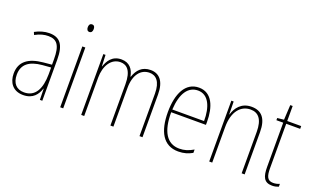

<svg xmlns="http://www.w3.org/2000/svg" viewBox="-78 -1138 2562 1563"><g transform="rotate(20 1202.5 -356.5)"><path d="M203 -537C162 -537 118 -524 80 -503L90 -480C133 -504 170 -512 203 -512C278 -512 310 -471 310 -351V-303L237 -296C113 -284 41 -234 41 -129C41 -53 82 10 172 10C258 10 294 -43 311 -96H313L315 0H336V-356C336 -486 295 -537 203 -537ZM237 -273 311 -279V-220C310 -98 271 -13 172 -13C106 -13 68 -55 68 -129C68 -219 127 -263 237 -273Z M505 -723C485 -723 479 -706 479 -690C479 -672 486 -657 504 -657C522 -657 530 -671 530 -691C530 -707 525 -723 505 -723ZM517 -527H491V0H517Z M1081 -537C1006 -537 967 -492 946 -430H943C933 -490 898 -537 828 -537C745 -537 714 -476 698 -429H696L692 -527H673V0H699V-333C699 -433 747 -513 828 -513C883 -513 926 -475 926 -357V0H952V-336C952 -449 1004 -513 1080 -513C1135 -513 1178 -473 1178 -368V0H1204V-370C1204 -486 1155 -537 1081 -537Z M1500 -537C1383 -537 1328 -423 1328 -263C1328 -97 1385 10 1516 10C1564 10 1602 -2 1637 -22V-51C1594 -26 1559 -15 1516 -15C1408 -15 1353 -106 1354 -271H1655V-298C1655 -424 1614 -537 1500 -537ZM1500 -512C1591 -512 1631 -417 1630 -295H1355C1363 -440 1417 -512 1500 -512Z M1955 -537C1866 -537 1823 -475 1806 -416H1804L1802 -527H1782V0H1808V-308C1808 -445 1872 -513 1955 -513C2022 -513 2063 -468 2063 -359V0H2089V-366C2089 -485 2041 -537 1955 -537Z M2330 -14C2279 -14 2266 -49 2266 -119V-503H2387V-527H2266V-657H2245L2238 -528L2181 -522V-503H2240V-120C2240 -37 2258 10 2329 10C2353 10 2369 5 2385 -1V-26C2371 -19 2351 -14 2330 -14Z"/></g></svg>

Font: Noto Sans Lao UI Cond Thin
Style: Regular
Weight: 100
Width: 3
Designer: Monotype Design Team
Foundry: Monotype Imaging Inc.
Version: Version 2.000